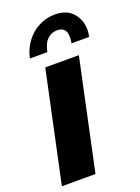

<svg xmlns="http://www.w3.org/2000/svg" viewBox="-151 -796 628 859"><g transform="rotate(-20 163.5 -366.5)"><path d="M102 -525H262L150 0H-10ZM51 -586Q60 -629 85 -662.5Q110 -696 146 -714.5Q182 -733 223 -733Q278 -733 307.5 -700Q337 -667 337 -619Q337 -611 336 -603Q335 -595 333 -586H249Q251 -594 251.5 -601.5Q252 -609 252 -616Q252 -663 208 -663Q182 -663 162.5 -645.5Q143 -628 134 -586Z"/></g></svg>

Font: Raleway Thin ExtraBold
Style: Italic
Weight: 800
Italic angle: -12°
Version: Version 4.026